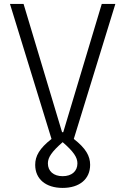

<svg xmlns="http://www.w3.org/2000/svg" viewBox="-20 -713 626 959"><path d="M293 225.6C377.4 225.6 430.2 181.2 430.2 110.4C430.2 65.9 408.7 27.8 348.6 -19L556.2 -693.4H488.3L295.9 -52.7H290L97.7 -693.4H29.8L237.3 -19C177.2 28.3 155.8 65.9 155.8 110.4C155.8 181.2 208.5 225.6 293 225.6ZM219.2 103C219.2 72.8 238.8 44.4 293 -2.9C347.2 43.9 366.7 72.8 366.7 103C366.7 142.1 338.4 167 293 167C247.6 167 219.2 142.1 219.2 103Z"/></svg>

Font: Cascadia Code PL Light
Style: Regular
Weight: 300
Monospace: yes
Designer: Aaron Bell
Foundry: Saja Typeworks
Version: Version 2404.023